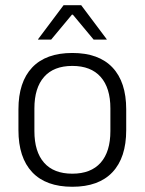

<svg xmlns="http://www.w3.org/2000/svg" viewBox="-20 -702 553 734"><path d="M256.5 12Q155.5 12 103 -43.8Q50.5 -99.5 50.5 -204.5V-284Q50.5 -388.5 103 -444Q155.5 -499.5 256.5 -499.5Q357.5 -499.5 410 -444Q462.5 -388.5 462.5 -284V-204.5Q462.5 -99.5 410 -43.8Q357.5 12 256.5 12ZM256.5 -38Q327.5 -38 364.8 -80Q402 -122 402 -201V-287.5Q402 -366 364.8 -408Q327.5 -450 256.5 -450Q185.5 -450 148.5 -408Q111.5 -366 111.5 -287.5V-201Q111.5 -122 148.5 -80Q185.5 -38 256.5 -38ZM223 -682H290.5L388 -552V-550.5H338L258.5 -646H255L175.5 -550.5H125.5V-552Z"/></svg>

Font: Anek Tamil Medium Light
Style: Regular
Weight: 300
Version: Version 1.003